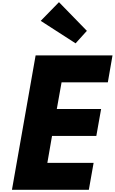

<svg xmlns="http://www.w3.org/2000/svg" viewBox="-20 -1748 1056 1768"><path d="M523 -1728 355 -1556 676 -1349 780 -1464ZM1016 -1238H308L90 0H798L842 -248H416L459 -496H867L911 -744H503L547 -990H973Z"/></svg>

Font: Hussar Dziwak
Style: Kur
Weight: 400
Version: Version 1.022